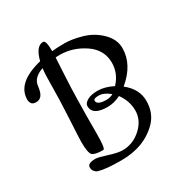

<svg xmlns="http://www.w3.org/2000/svg" viewBox="-151 -732 808 853"><g transform="rotate(-30 253.0 -305.0)"><path d="M255 -26Q309 -26 350.5 -64Q392 -102 392 -151.5Q392 -201 361 -243Q327 -226 294 -226Q217 -226 217 -274Q217 -288 236 -299.5Q255 -311 290.5 -311Q326 -311 368 -290Q408 -333 408 -387Q408 -454 349.5 -493.5Q291 -533 224 -533Q210 -533 203 -532Q202 -503 198 -439Q192 -343 192 -146Q192 -70 181 -70Q138 -70 126 -82Q114 -94 114 -151Q114 -165 119.5 -266Q125 -367 125 -429Q125 -491 129 -520Q76 -502 72 -462Q68 -429 57.5 -416Q47 -403 29.5 -403Q12 -403 6 -412.5Q0 -422 0 -432Q0 -519 135 -552Q152 -620 189 -620Q204 -620 204 -564Q230 -567 268.5 -567Q307 -567 357 -552.5Q407 -538 444 -501.5Q481 -465 481 -420Q481 -336 400 -269Q456 -225 456 -164Q456 -103 418 -63Q347 10 228 10Q147 10 112 -1Q105 -3 97.5 -11.5Q90 -20 90 -33Q90 -54 131 -54Q144 -54 188 -40Q232 -26 255 -26ZM340 -265Q310 -290 283.5 -290Q257 -290 257 -279Q257 -256 306 -256Q324 -256 340 -265Z"/></g></svg>

Font: Cookie
Style: Regular
Weight: 400
Designer: Ania Kruk
Foundry: Ania Kruk
Version: Version 1.004